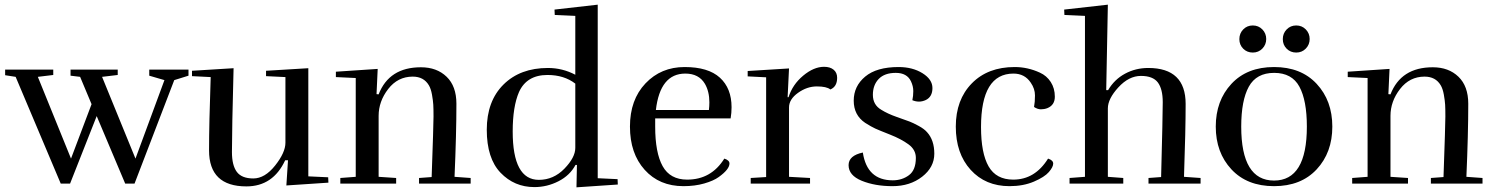

<svg xmlns="http://www.w3.org/2000/svg" viewBox="-20 -786 6390 822"><path d="M2 -488H208V-465L142 -457L284 -107L372 -340L323 -457L282 -462V-488H484V-465L417 -457L560 -107L684 -443L619 -462V-488H787V-462L726 -443L556 0H516L394 -289L280 0H240L47 -457L2 -464Z M1035 12Q875 12 875 -142Q875 -255 882 -456L802 -460V-483L980 -494Q973 -230 973 -135Q973 -78 994 -50Q1015 -22 1064.5 -22Q1114 -22 1158 -77.5Q1202 -133 1202 -175V-456L1119 -460V-483L1300 -494V-31L1385 -27L1386 -4L1206 8L1213 -100H1201Q1149 12 1035 12Z M1601 -382Q1646 -498 1782 -498Q1850 -498 1892 -457.5Q1934 -417 1934 -342Q1934 -213 1926 -29L1995 -24V0H1774V-24L1828 -28Q1836 -254 1836 -287Q1836 -320 1835 -337.5Q1834 -355 1829.5 -380.5Q1825 -406 1816 -421Q1794 -458 1747 -458Q1683 -458 1642 -405Q1601 -352 1601 -290V-29L1676 -24V0H1437V-24L1503 -29V-452L1418 -456V-479L1597 -491L1592 -383Z M2443 -153V-428Q2395 -465 2324 -465Q2235 -465 2202 -392Q2175 -330 2175 -223Q2175 -16 2287 -16Q2350 -16 2396.5 -64Q2443 -112 2443 -153ZM2268 15Q2182 15 2123 -46.5Q2064 -108 2064 -230.5Q2064 -353 2135.5 -424Q2207 -495 2326 -495Q2388 -495 2443 -466V-718L2355 -722L2354 -745L2539 -766V-23L2624 -19L2625 4L2448 16L2450 -80H2444Q2420 -35 2371 -10Q2322 15 2268 15Z M3112 -327Q3112 -303 3108 -279H2785V-244Q2785 -132 2817 -74.5Q2849 -17 2922 -17Q3025 -17 3081 -107Q3103 -100 3103 -86Q3103 -61 3057 -28Q3035 -12 2995 -0.5Q2955 11 2906 11Q2803 11 2740 -59Q2677 -129 2677 -244Q2677 -359 2743.5 -429Q2810 -499 2911 -499Q3012 -499 3062 -453.5Q3112 -408 3112 -327ZM3017 -348Q3017 -394 2998 -427Q2972 -471 2914 -471Q2806 -471 2788 -315H3015Q3017 -332 3017 -348Z M3508 -500Q3534 -500 3549 -487.5Q3564 -475 3564 -453Q3564 -415 3535 -403Q3519 -416 3477 -416Q3435 -416 3396.5 -388.5Q3358 -361 3358 -326V-29L3448 -24V0H3194V-24L3260 -28V-455L3181 -459V-482L3358 -493L3352 -370H3356Q3373 -424 3418.5 -462Q3464 -500 3508 -500Z M3802 -14Q3842 -14 3871.5 -36Q3901 -58 3901 -110Q3901 -145 3869.5 -168Q3838 -191 3791 -209.5Q3744 -228 3727.5 -235.5Q3711 -243 3684 -260Q3635 -293 3635 -355Q3635 -417 3684 -458Q3733 -499 3827 -499Q3887 -499 3929.5 -472.5Q3972 -446 3972 -409Q3972 -372 3944 -358Q3929 -351 3914.5 -351Q3900 -351 3886 -357Q3890 -375 3890 -396Q3890 -417 3880 -438Q3863 -474 3815 -474Q3767 -474 3742 -448Q3717 -422 3717 -380Q3717 -337 3753 -316Q3780 -299 3820 -285Q3860 -271 3874.5 -265.5Q3889 -260 3913 -247Q3937 -234 3949 -220Q3980 -186 3980 -128Q3980 -70 3928 -29.5Q3876 11 3801 11Q3726 11 3669.5 -12Q3613 -35 3613 -79Q3613 -120 3674 -133Q3692 -14 3802 -14Z M4324 -499Q4380 -499 4432 -475Q4461 -462 4478.5 -435Q4496 -408 4496 -372Q4496 -336 4464 -323Q4451 -318 4436.5 -318Q4422 -318 4407 -328Q4411 -349 4411 -377.5Q4411 -406 4393 -432Q4367 -471 4319 -471Q4180 -471 4180 -242Q4180 -130 4212.5 -73.5Q4245 -17 4318 -17Q4411 -17 4467 -107Q4489 -100 4489 -85.5Q4489 -71 4470.5 -49.5Q4452 -28 4406.5 -8.5Q4361 11 4302 11Q4199 11 4135.5 -59Q4072 -129 4072 -244Q4072 -359 4140.5 -429Q4209 -499 4324 -499Z M4896 -495Q5056 -495 5056 -341Q5056 -230 5049 -29L5120 -24V0H4897V-24L4951 -28Q4958 -292 4958 -348.5Q4958 -405 4937 -433Q4916 -461 4864.5 -461Q4813 -461 4768 -412Q4723 -363 4723 -322V-29L4789 -24V0H4559V-24L4625 -29V-718L4537 -722L4536 -745L4723 -766Q4717 -423 4716 -400H4724Q4751 -446 4796.5 -470.5Q4842 -495 4896 -495Z M5684 -244Q5684 -133 5617 -61Q5550 11 5434.5 11Q5319 11 5252 -61Q5185 -133 5185 -244Q5185 -355 5252 -427Q5319 -499 5434.5 -499Q5550 -499 5617 -427Q5684 -355 5684 -244ZM5294 -244Q5294 -13 5434.5 -13Q5575 -13 5575 -244Q5575 -356 5543 -415Q5511 -474 5435 -474Q5359 -474 5326.5 -415Q5294 -356 5294 -244ZM5401 -619Q5401 -595 5384.5 -578Q5368 -561 5343.5 -561Q5319 -561 5302.5 -577.5Q5286 -594 5286 -618.5Q5286 -643 5302.5 -660Q5319 -677 5343.5 -677Q5368 -677 5384.5 -660Q5401 -643 5401 -619ZM5587 -619Q5587 -595 5570.5 -578Q5554 -561 5529.5 -561Q5505 -561 5488.5 -577.5Q5472 -594 5472 -618.5Q5472 -643 5488.5 -660Q5505 -677 5529.5 -677Q5554 -677 5570.5 -660Q5587 -643 5587 -619Z M5933 -382Q5978 -498 6114 -498Q6182 -498 6224 -457.5Q6266 -417 6266 -342Q6266 -213 6258 -29L6327 -24V0H6106V-24L6160 -28Q6168 -254 6168 -287Q6168 -320 6167 -337.5Q6166 -355 6161.5 -380.5Q6157 -406 6148 -421Q6126 -458 6079 -458Q6015 -458 5974 -405Q5933 -352 5933 -290V-29L6008 -24V0H5769V-24L5835 -29V-452L5750 -456V-479L5929 -491L5924 -383Z"/></svg>

Font: Rufina
Style: Regular
Weight: 400
Designer: Martin Sommaruga
Foundry: Martin Sommaruga
Version: Version 1.001